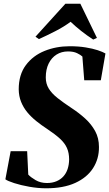

<svg xmlns="http://www.w3.org/2000/svg" viewBox="-20 -1004 589 1036"><path d="M229 12Q185.5 12 138.8 3.8Q92 -4.5 56.5 -16Q21 -27.5 9 -36.5L37.5 -188H126.5L132.5 -62Q145 -48 171.8 -32.2Q198.5 -16.5 233.5 -16.5Q262 -16.5 284.2 -25.8Q306.5 -35 321.8 -51.8Q337 -68.5 344.8 -91.8Q352.5 -115 353 -143.5Q353 -179 341.2 -205.5Q329.5 -232 303.2 -256Q277 -280 234 -308.5Q203.5 -328.5 176 -350.5Q148.5 -372.5 127.2 -398.2Q106 -424 93.8 -454.5Q81.5 -485 81 -522Q81 -601 119.5 -652.5Q158 -704 220.5 -729.2Q283 -754.5 356 -754.5Q404 -754.5 442.2 -748.2Q480.5 -742 507.5 -733Q534.5 -724 549 -715.5L524 -571H434.5L424.5 -699Q415 -708 395.8 -717.2Q376.5 -726.5 347 -726.5Q312 -726.5 285 -709.5Q258 -692.5 242.5 -661Q227 -629.5 227 -586Q227 -552.5 243 -526.2Q259 -500 290.5 -475Q322 -450 367.5 -420Q406.5 -394.5 439.8 -364.2Q473 -334 493.5 -296.5Q514 -259 514 -211Q514.5 -147 482 -96.5Q449.5 -46 386 -17Q322.5 12 229 12ZM171.5 -806 333 -984H413.5L503 -799.5L483 -790.5Q449 -812.5 417.8 -837.2Q386.5 -862 361 -886.5Q324 -859 278.5 -835.8Q233 -812.5 190 -793Z"/></svg>

Font: Merriweather 144pt ExtraBold
Style: Italic
Weight: 800
Italic angle: -7.8°
Version: Version 2.101